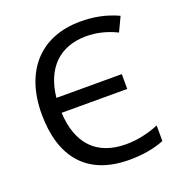

<svg xmlns="http://www.w3.org/2000/svg" viewBox="-132 -837 903 960"><g transform="rotate(-20 319.5 -357.0)"><path d="M395 10C463 10 526 0 581 -22V-105C519 -80 462 -69 406 -69C251 -69 164 -160 156 -327H505V-406H157C173 -558 259 -645 402 -645C454 -645 508 -633 563 -606L599 -682C532 -713 468 -724 399 -724C186 -724 60 -583 60 -355C60 -129 168 10 395 10Z"/></g></svg>

Font: Noto Sans Math
Style: Regular
Weight: 400
Designer: Monotype Design Team, Delve Withrington, Jeff Kellem
Foundry: Monotype Imaging Inc., Delve Fonts LLC
Version: Version 3.000